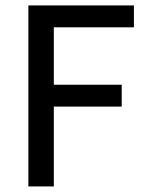

<svg xmlns="http://www.w3.org/2000/svg" viewBox="-20 -686 534 707"><path d="M84.5 -666H473.1V-585.4H178.2V-374H428.2V-293.5H178.2V0.5H84.5Z"/></svg>

Font: Pyidaungsu Numbers
Style: Regular
Weight: 400
Designer: Sun Tun
Foundry: MCF
Version: Version 1.083; ttfautohint (v1.8.2)